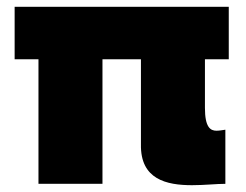

<svg xmlns="http://www.w3.org/2000/svg" viewBox="-20 -540 722 564"><path d="M652 -366V-520H23V-366H93V0H281V-366H394V-116C392 -13 469 4 544 4C580 4 616 0 642 0V-159C634 -158 625 -156 616 -156C598 -156 582 -166 582 -223V-366Z"/></svg>

Font: Arthouse Owned Black
Style: Regular
Weight: 900
Designer: Jeremy Tribby
Foundry: Tribby Type
Version: Version 1.000;PS 001.000;hotconv 1.0.88;makeotf.lib2.5.64775